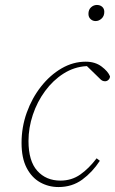

<svg xmlns="http://www.w3.org/2000/svg" viewBox="-20 -742 464 775"><path d="M216 13Q176 13 142 -6Q108 -25 87.5 -64.5Q67 -104 67 -165Q67 -229 88 -287.5Q109 -346 145.5 -392.5Q182 -439 228.5 -466Q275 -493 326 -493Q364 -493 390 -473.5Q416 -454 424 -434Q424 -426 418 -420Q412 -414 404 -414Q394 -414 386.5 -421Q379 -428 364 -443L331 -475H328Q279 -472 236.5 -445Q194 -418 162 -374.5Q130 -331 112.5 -278.5Q95 -226 95 -173Q95 -92 130.5 -52.5Q166 -13 224 -13Q269 -13 304 -37.5Q339 -62 370 -103L383 -93Q353 -47 312 -17Q271 13 216 13ZM366 -657Q354 -657 345.5 -665Q337 -673 337 -686Q337 -703 347.5 -712.5Q358 -722 371 -722Q384 -722 392.5 -714.5Q401 -707 401 -694Q401 -677 390 -667Q379 -657 366 -657Z"/></svg>

Font: Source Serif 4 SmText ExtraLight
Style: Italic
Weight: 200
Italic angle: -12°
Designer: Frank Grießhammer
Foundry: Adobe
Version: Version 4.005;hotconv 1.1.0;makeotfexe 2.6.0